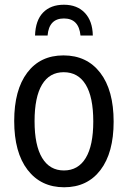

<svg xmlns="http://www.w3.org/2000/svg" viewBox="-20 -781 540 811"><path d="M40 -270Q40 -401 95 -474Q150 -547 248 -547Q347 -547 403.5 -473.5Q460 -400 460 -267Q460 -136 404.5 -63Q349 10 251 10Q153 10 96.5 -63.5Q40 -137 40 -270ZM374 -268Q374 -371 342 -423.5Q310 -476 249 -476Q189 -476 157.5 -423.5Q126 -371 126 -269Q126 -167 158 -114Q190 -61 250 -61Q310 -61 342 -113.5Q374 -166 374 -268ZM372 -631H320Q313 -703 250 -703Q187 -703 181 -631H128Q130 -695 162 -728Q194 -761 250 -761Q306 -761 338.5 -726.5Q371 -692 372 -631Z"/></svg>

Font: Noto Sans Mono UI Cond
Style: Regular
Weight: 400
Width: 3
Monospace: yes
Designer: Monotype Design team
Foundry: Monotype Imaging Inc.
Version: Version 1.000